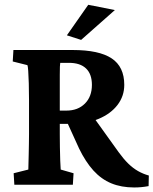

<svg xmlns="http://www.w3.org/2000/svg" viewBox="-20 -786 653 817"><path d="M41 0 38.1 -48.8 100.6 -64.5Q100.6 -70.3 101.1 -87.4Q101.6 -104.5 102.1 -127Q102.5 -149.4 103 -172.4Q103.5 -195.3 103.5 -214.8V-358.4Q103.5 -398.4 102.5 -431.2Q101.6 -463.9 100.1 -484.4Q98.6 -504.9 96.7 -508.8L34.2 -524.4L37.1 -573.2H289.1Q401.4 -573.2 455.1 -537.6Q508.8 -502 508.8 -424.8Q508.8 -377 480 -339.4Q451.2 -301.8 399.9 -280.3Q348.6 -258.8 282.2 -258.8H217.8V-315.4H262.7Q311.5 -315.4 341.3 -345.2Q371.1 -375 371.1 -424.8Q371.1 -470.7 346.2 -494.6Q321.3 -518.6 273.4 -518.6H236.3Q235.4 -515.6 234.9 -502.4Q234.4 -489.3 234.4 -467.8Q234.4 -446.3 234.4 -420.4Q234.4 -394.5 234.4 -366.2V-214.8Q234.4 -189.5 234.9 -159.2Q235.4 -128.9 236.3 -103Q237.3 -77.1 238.3 -64.5L293 -48.8L290 0ZM550.8 11.7Q496.1 11.7 453.6 -5.9Q411.1 -23.4 377.4 -60.5Q343.8 -97.7 316.4 -154.3L261.7 -274.4L369.1 -299.8L485.4 -137.7Q505.9 -109.4 525.9 -89.8Q545.9 -70.3 567.4 -58.1Q588.9 -45.9 613.3 -39.1L612.3 5.9Q596.7 8.8 581.5 10.3Q566.4 11.7 550.8 11.7ZM325.2 -616.2 264.6 -635.7 355.5 -765.6 468.8 -743.2Z"/></svg>

Font: Crimson Pro
Style: Bold
Weight: 700
Designer: Jacques Le Bailly
Foundry: Baron von Fonthausen
Version: Version 1.003